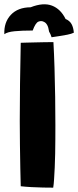

<svg xmlns="http://www.w3.org/2000/svg" viewBox="-29 -855 360 884"><path d="M216 9Q196.5 9 169.8 8.5Q143 8 115.8 6.5Q88.5 5 66.5 2.5Q65.5 -30 64.5 -80.8Q63.5 -131.5 62.8 -189Q62 -246.5 62 -298.5Q62 -378.5 63.2 -469.5Q64.5 -560.5 66.5 -658Q75 -658.5 93.5 -658.8Q112 -659 135.2 -659.8Q158.5 -660.5 180.2 -660.8Q202 -661 217 -661Q220 -607.5 222 -542.2Q224 -477 225 -409Q226 -341 226 -278.5Q226 -247.5 225.8 -214Q225.5 -180.5 225 -147.5Q224.5 -114.5 223 -84.5Q221.5 -54.5 220 -30.2Q218.5 -6 216 9ZM-9 -697.5Q-11.5 -752 20.8 -786.5Q53 -821 112 -821.5Q170.5 -844.5 210.5 -829Q250.5 -813.5 273 -767.5Q292 -759.5 300.5 -744Q309 -728.5 311 -704.5Q300 -699 280.8 -695.2Q261.5 -691.5 241.8 -688.5Q222 -685.5 208.5 -683.5Q206 -691.5 203.2 -697.8Q200.5 -704 197 -709.5Q194 -730 188 -740.2Q182 -750.5 174 -754Q162 -761 148.2 -755.5Q134.5 -750 121.5 -714.5Q72 -714.5 38.5 -711.2Q5 -708 -9 -697.5Z"/></svg>

Font: Grandstander Thin
Style: Bold
Weight: 700
Version: Version 1.200